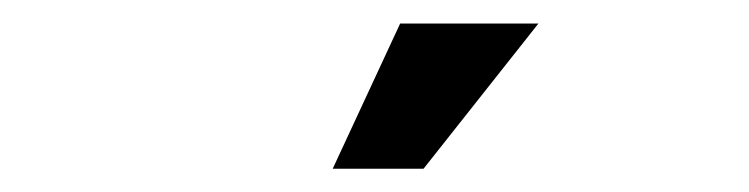

<svg xmlns="http://www.w3.org/2000/svg" viewBox="-20 -712 640 164"><path d="M264.2 -567.9 321.8 -691.9H439.9L341.8 -567.9Z"/></svg>

Font: Apfel Grotezk
Style: Regular
Weight: 400
Designer: Luigi Gorlero
Foundry: © 2023, Luigi Gorlero & Collletttivo
Version: Version 2.000;Glyphs 3.2 (3217)